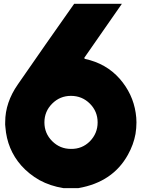

<svg xmlns="http://www.w3.org/2000/svg" viewBox="-20 -800 730 990"><path d="M608.4 -780.3Q543.9 -688.5 416 -503.9Q414.1 -502.9 415 -501Q415 -498 417 -497.1Q418 -497.1 418 -496.1Q418 -496.1 418.9 -496.1Q527.3 -472.7 596.7 -394.5Q665 -316.4 679.7 -217.8Q683.6 -193.4 683.6 -168.9Q683.6 -139.6 678.7 -109.4Q668.9 -54.7 639.6 -2Q600.6 68.4 537.1 111.3Q473.6 154.3 384.8 169.9Q359.4 169.9 306.6 169.9Q239.3 159.2 183.6 128.9Q128.9 97.7 89.8 53.7Q16.6 -29.3 7.8 -144.5Q5.9 -157.2 6.8 -170.9Q6.8 -271.5 72.3 -365.2Q144.5 -469.7 216.8 -573.2Q289.1 -676.8 362.3 -780.3Q420.9 -780.3 478.5 -780.3Q537.1 -780.3 595.7 -780.3Q598.6 -780.3 601.6 -780.3Q605.5 -780.3 608.4 -780.3ZM345.7 -305.7Q289.1 -305.7 249 -265.6Q209 -225.6 209 -168.9Q209 -112.3 249 -72.3Q289.1 -32.2 345.7 -32.2Q403.3 -31.2 443.4 -71.3Q483.4 -112.3 483.4 -168.9Q483.4 -225.6 443.4 -265.6Q403.3 -305.7 345.7 -305.7Z"/></svg>

Font: Avicii Garde
Style: Regular
Weight: 500
Version: Version 1.0